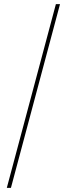

<svg xmlns="http://www.w3.org/2000/svg" viewBox="-20 -760 353 931"><path d="M33 151 271 -740H251L13 151Z"/></svg>

Font: IBM Plex Thai Thin
Style: Regular
Weight: 100
Designer: Mike Abbink, Paul van der Laan, Pieter van Rosmalen, Ben Mitchell, Mark Frömberg
Foundry: Bold Monday
Version: Version 1.0